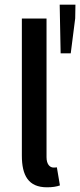

<svg xmlns="http://www.w3.org/2000/svg" viewBox="-20 -785 341 817"><path d="M180 12C204 12 221 9 235 4L222 -73C217 -72 212 -72 208 -72C192 -72 178 -86 178 -116V-706H73V-123C73 -38 101 12 180 12ZM300 -707 301 -765H234L238 -558H281Z"/></svg>

Font: Falling Sky
Style: Light
Weight: 400
Designer: Paul D. Hunt
Foundry: Adobe Systems Incorporated
Version: Version 1.02